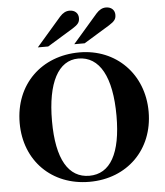

<svg xmlns="http://www.w3.org/2000/svg" viewBox="-61 -977 900 1050"><g transform="rotate(-5 389.0 -452.0)"><path d="M566 -328C566 -122 505 -14 390 -14C276 -14 212 -119 212 -330C212 -540 275 -658 385 -658C502 -658 566 -541 566 -328ZM743 -335C743 -542 595 -691 394 -691C186 -691 35 -547 35 -334C35 -127 181 19 388 19C595 19 743 -127 743 -335ZM170 -738H227L368 -824C400 -844 408 -856 408 -879C408 -905 389 -923 360 -923C340 -923 323 -914 306 -895ZM370 -738H427L568 -824C600 -844 608 -856 608 -879C608 -905 589 -923 560 -923C540 -923 523 -914 506 -895Z"/></g></svg>

Font: XITS
Style: Bold
Weight: 700
Designer: MicroPress Inc., with final additions and corrections provided by Coen Hoffman, Elsevier (retired)
Version: Version 1.302